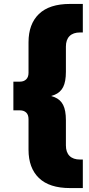

<svg xmlns="http://www.w3.org/2000/svg" viewBox="-20 -762 454 976"><path d="M336 194Q231 194 178 143Q125 92 125 -1V-156Q125 -179 113 -190Q101 -201 82 -201H48V-347H82Q101 -347 113 -358.5Q125 -370 125 -392V-547Q125 -640 178 -691Q231 -742 336 -742H401V-597H387Q352 -597 333.5 -578.5Q315 -560 315 -525V-397Q315 -347 301 -319.5Q287 -292 257.5 -280Q228 -268 181 -264V-284Q228 -280 257.5 -268Q287 -256 301 -228.5Q315 -201 315 -151V-23Q315 12 333.5 30.5Q352 49 387 49H401V194Z"/></svg>

Font: MOST Montserrat ExtraBold
Style: Regular
Weight: 800
Designer: Julieta Ulanovsky
Foundry: Julieta Ulanovsky
Version: Version 8.000;March 11, 2024;FontCreator 15.0.0.2926 64-bit